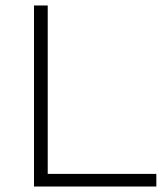

<svg xmlns="http://www.w3.org/2000/svg" viewBox="-20 -680 612 700"><path d="M550 -46V0H129H104V-660H154V-46Z"/></svg>

Font: Work Sans Light
Style: Regular
Weight: 300
Designer: Wei Huang
Foundry: Wei Huang
Version: Version 1.500